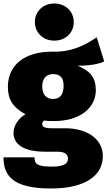

<svg xmlns="http://www.w3.org/2000/svg" viewBox="-25 -849 615 1096"><path d="M285 -829C220 -829 174 -783 174 -723C174 -663 220 -617 285 -617C350 -617 396 -663 396 -723C396 -783 350 -829 285 -829ZM527 -636C461 -591 382 -550 271 -554C119 -554 20 -481 20 -353C20 -284 47 -236 120 -197C81 -174 52 -132 52 -90C52 -31 102 17 232 17H306C350 17 363 37 363 56C363 78 352 102 272 102C188 102 172 88 172 49H-5C-5 153 47 227 266 227C459 227 562 155 562 42C562 -51 479 -117 345 -117H268C219 -117 216 -132 216 -142C216 -150 220 -157 228 -161C246 -158 264 -158 285 -158C431 -158 522 -233 522 -334C522 -408 488 -445 418 -474C488 -474 537 -483 570 -498ZM277 -426C318 -426 338 -407 338 -360C338 -308 317 -284 277 -284C243 -284 216 -306 216 -357C216 -403 242 -426 277 -426Z"/></svg>

Font: Fira Sans Heavy
Style: Regular
Weight: 900
Designer: bBox Type GmbH & Carrois Corporate GbR & Edenspiekermann AG
Foundry: bBox Type GmbH & Carrois Corporate GbR & Edenspiekermann AG
Version: Version 4.300;PS 004.300;hotconv 1.0.88;makeotf.lib2.5.64775